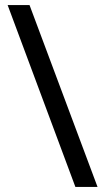

<svg xmlns="http://www.w3.org/2000/svg" viewBox="-20 -734 412 754"><path d="M96 -714 363 0H276L10 -714Z"/></svg>

Font: uhindi85
Style: Book
Weight: 400
Designer: Jelle Bosma - Monotype Design Team
Foundry: Monotype Imaging Inc.
Version: Version 2.003